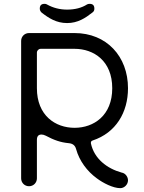

<svg xmlns="http://www.w3.org/2000/svg" viewBox="-20 -969 749 999"><path d="M368 -715C468 -715 564 -652 564 -510C564 -368 468 -304 368 -304C268 -304 172 -368 172 -510V-695C172 -706 181 -715 192 -715ZM453 -223C452 -231 455 -236 462 -238C583 -278 646 -384 646 -510C646 -675 535 -797 368 -797H131C108 -797 90 -779 90 -756V-41C90 -18 108 0 131 0C154 0 172 -18 172 -41V-241C172 -260 180 -269 196 -269C203 -269 210 -267 218 -263C261 -240 295 -228 338 -224C359 -222 371 -212 376 -193C393 -132 433 -78 484 -41C516 -17 568 10 606 10C626 10 646 -8 646 -31C646 -48 633 -68 613 -71C537 -92 470 -143 453 -223ZM433 -946C405 -928 370 -919 329 -919C291 -919 256 -928 224 -946C221 -948 217 -949 212 -949C195 -949 187 -941 187 -924C187 -917 190 -910 196 -904C233 -875 273 -849 329 -849C385 -849 424 -875 461 -904C468 -909 471 -915 471 -924C471 -941 463 -949 446 -949C441 -949 437 -948 433 -946Z"/></svg>

Font: Fabada
Style: Regular
Weight: 400
Designer: deFharo
Foundry: deFharo.com
Version: Version 4.000 2011 initial release